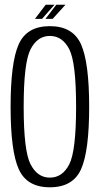

<svg xmlns="http://www.w3.org/2000/svg" viewBox="-20 -791 430 815"><path d="M191.5 4Q289.5 4 324 -72.5Q358.5 -149 358.5 -337.5Q358.5 -525.5 324 -602.8Q289.5 -680 191.5 -680Q94 -680 59.5 -603.2Q25 -526.5 25 -337.5Q25 -149 59.8 -72.5Q94.5 4 191.5 4ZM191.5 -37Q139 -37 109.8 -93.5Q80.5 -150 80.5 -337.5Q80.5 -525.5 109.8 -582Q139 -638.5 191.5 -638.5Q245 -638.5 274 -582Q303 -525.5 303 -337.5Q303 -150 274 -93.5Q245 -37 191.5 -37ZM173 -711H203.5L258 -771H219ZM128.5 -711H158.5L211.5 -771H174Z"/></svg>

Font: Anybody Condensed Light
Style: Regular
Weight: 300
Width: 3
Designer: Tyler Finck
Foundry: Etcetera Type Company
Version: Version 1.113;gftools[0.9.25]